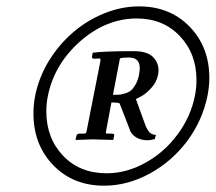

<svg xmlns="http://www.w3.org/2000/svg" viewBox="-20 -608 680 605"><path d="M478 -372.1Q473.6 -349.1 456.1 -330.1Q438.5 -311 423.3 -303.7L408.2 -295.9L438 -213.9Q444.8 -197.3 452.1 -190.2Q459.5 -183.1 471.2 -183.1L467.8 -169.9Q454.6 -166 444.8 -166Q423.8 -166 408 -175.8Q392.1 -185.5 387.2 -204.1L356.9 -282.2Q351.1 -285.2 331.1 -285.2L314 -193.8Q313 -190.4 313.5 -188.7Q314 -187 318.8 -187H330.1Q335.9 -187 338.4 -185.5Q340.8 -184.1 339.8 -181.2L336.9 -167Q286.1 -168.9 272 -168.9L217.8 -167L221.2 -181.2Q222.7 -187 231.9 -187H244.1Q248.5 -187 250.5 -188.5Q252.4 -189.9 252.9 -194.8L295.9 -413.1Q297.9 -423.8 293.9 -423.8L277.8 -422.9Q273.4 -422.9 271.2 -424.6Q269 -426.3 270 -429.2L272 -441.9Q307.1 -446.8 400.9 -446.8Q442.9 -446.8 461.2 -429.2Q479.5 -411.6 479.5 -386.2Q479.5 -378.9 478 -372.1ZM418 -372.1Q420.4 -385.3 420.4 -393.1Q420.4 -426.8 386.2 -426.8Q365.2 -426.8 357.9 -423.8L335.9 -309.1Q347.7 -309.1 355 -309.6Q362.3 -310.1 373.8 -313.5Q385.3 -316.9 392.6 -323Q399.9 -329.1 407.2 -341.8Q414.6 -354.5 418 -372.1ZM308.1 -22.9Q210 -22.9 147.7 -87.6Q85.4 -152.3 85.4 -250Q85.4 -279.3 90.8 -306.2Q102.5 -364.3 133.8 -416Q166 -467.8 209.7 -505.6Q253.4 -543.5 308.1 -565.7Q362.8 -587.9 418 -587.9Q515.6 -587.9 577.6 -523.9Q639.6 -460 639.6 -362.3Q639.6 -335.4 633.8 -306.2Q618.2 -229 570.3 -164.1Q521.5 -99.1 451.7 -61Q381.8 -22.9 308.1 -22.9ZM411.1 -549.8Q314.9 -549.8 232.9 -478Q151.4 -406.2 130.9 -306.2Q126 -282.2 126 -256.8Q126 -172.9 178.7 -117.4Q231.4 -62 315.9 -62Q378.4 -62 438 -95Q497.6 -127.9 539.3 -184.1Q581.1 -240.2 594.2 -306.2Q599.1 -330.6 599.1 -356Q599.1 -439.5 546.4 -494.6Q493.7 -549.8 411.1 -549.8Z"/></svg>

Font: Linux Libertine G
Style: Bold Italic
Weight: 700
Italic angle: -11.5°
Designer: Philipp H. Poll
Foundry: Philipp H. Poll
Version: Version 4.1.0